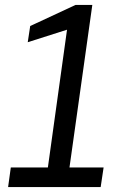

<svg xmlns="http://www.w3.org/2000/svg" viewBox="-20 -762 509 782"><path d="M24 -80 13 0H390L402 -80H263L356 -742H288L103 -656L93 -590L253 -641L175 -80Z"/></svg>

Font: Cheyenne Sans
Style: Italic
Weight: 400
Italic angle: -8.13011°
Designer: The Public Sans project authors (U.S. Web Design System), Libre Franklin designed by Pablo Impallari and Rodrigo Fuenzal
Foundry: The Cheyenne Sans Project Authors
Version: Version 2.007